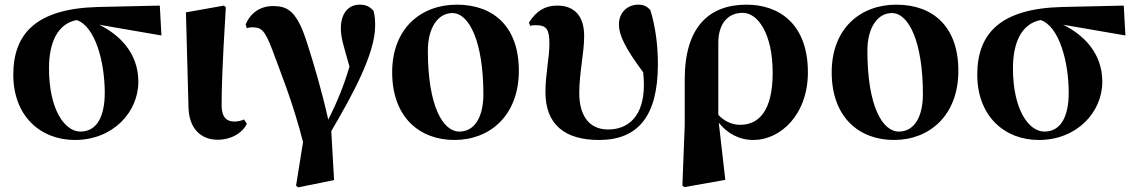

<svg xmlns="http://www.w3.org/2000/svg" viewBox="-20 -583 4867 823"><path d="M301 17C463 17 573 -101 573 -233C573 -355 493 -434 405 -477L672 -431L665 -559L399 -553C139 -546 37 -442 37 -263C37 -86 153 17 301 17ZM309 -497C389 -469 429 -317 429 -185C429 -82 394 -19 325 -19C257 -19 190 -114 190 -290C190 -401 227 -482 309 -497Z M913 16C977 16 1024 -19 1038 -53L1026 -71C1015 -66 1002 -62 984 -62C954 -62 930 -78 930 -131C930 -198 932 -290 948 -552L940 -559L777 -530L788 -123C790 -33 840 16 913 16Z M1249 213 1258 220 1412 189 1400 -21C1486 -168 1588 -350 1588 -472C1588 -499 1587 -514 1581 -537C1564 -555 1549 -563 1522 -563C1471 -563 1441 -523 1441 -461C1441 -424 1451 -392 1478 -298C1456 -222 1427 -149 1387 -70C1360 -192 1325 -309 1300 -387C1255 -535 1215 -557 1150 -557C1097 -557 1054 -529 1033 -478L1038 -462C1046 -465 1053 -466 1059 -466C1099 -466 1114 -457 1147 -370C1177 -287 1234 -151 1279 26Z M1928 17C2079 17 2204 -87 2204 -280C2204 -468 2096 -563 1938 -563C1784 -563 1661 -461 1661 -273C1661 -80 1779 17 1928 17ZM1949 -19C1878 -19 1814 -129 1814 -366C1814 -462 1856 -527 1919 -527C1992 -527 2052 -402 2052 -179C2052 -84 2016 -19 1949 -19Z M2548 17C2712 17 2800 -82 2800 -307C2800 -393 2789 -470 2768 -539C2755 -555 2740 -563 2716 -563C2671 -563 2633 -531 2633 -478C2633 -433 2659 -378 2737 -273C2739 -254 2740 -236 2740 -219C2740 -86 2674 -28 2587 -28C2501 -28 2463 -93 2463 -184C2463 -271 2484 -355 2484 -429C2484 -511 2445 -559 2369 -559C2316 -559 2280 -537 2247 -486L2253 -472C2261 -475 2269 -475 2278 -475C2322 -475 2335 -457 2335 -397C2335 -334 2318 -267 2318 -188C2318 -51 2399 17 2548 17Z M2905 213 2914 219 3089 188 3061 -57C3096 -13 3146 17 3210 17C3324 17 3443 -90 3443 -273C3443 -482 3318 -563 3180 -563C3018 -563 2915 -466 2915 -242V-45ZM3059 -91V-402C3060 -480 3098 -528 3164 -528C3227 -528 3292 -441 3292 -271C3292 -107 3232 -48 3153 -48C3114 -48 3082 -66 3059 -91Z M3812 17C3963 17 4088 -87 4088 -280C4088 -468 3980 -563 3822 -563C3668 -563 3545 -461 3545 -273C3545 -80 3663 17 3812 17ZM3833 -19C3762 -19 3698 -129 3698 -366C3698 -462 3740 -527 3803 -527C3876 -527 3936 -402 3936 -179C3936 -84 3900 -19 3833 -19Z M4433 17C4595 17 4705 -101 4705 -233C4705 -355 4625 -434 4537 -477L4804 -431L4797 -559L4531 -553C4271 -546 4169 -442 4169 -263C4169 -86 4285 17 4433 17ZM4441 -497C4521 -469 4561 -317 4561 -185C4561 -82 4526 -19 4457 -19C4389 -19 4322 -114 4322 -290C4322 -401 4359 -482 4441 -497Z"/></svg>

Font: Noto Serif SC Black
Style: Regular
Weight: 900
Designer: Ryoko NISHIZUKA 西塚涼子 (kana & ideographs); Frank Grießhammer (Latin, Greek & Cyrillic); Wenlong ZHANG 张文龙 (bopomofo); San
Foundry: Adobe
Version: Version 2.001;hotconv 1.1.0;makeotfexe 2.6.0